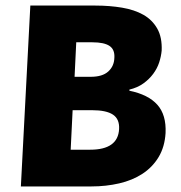

<svg xmlns="http://www.w3.org/2000/svg" viewBox="-20 -670 652 690"><path d="M89 -650H323Q374 -650 418.5 -642.5Q463 -635 495 -617Q527 -599 545 -567.5Q563 -536 561 -488Q559 -467 552 -445.5Q545 -424 530.5 -404.5Q516 -385 495 -370Q474 -355 445 -348V-344Q513 -330 545.5 -293.5Q578 -257 575 -192Q572 -142 550 -105.5Q528 -69 492 -45.5Q456 -22 408.5 -11Q361 0 309 0H55ZM306 -394Q348 -394 369 -413Q390 -432 391 -462Q393 -492 373.5 -505Q354 -518 312 -518H254L248 -394ZM304 -132Q404 -132 408 -206Q410 -242 386 -258Q362 -274 311 -274H241L234 -132Z"/></svg>

Font: Kilde Sans Black
Style: Regular
Weight: 900
Italic angle: -3°
Designer: Paul D. Hunt
Foundry: Adobe Systems Incorporated
Version: Version 1.050;PS Version 1.000;hotconv 1.0.70;makeotf.lib2.5